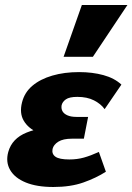

<svg xmlns="http://www.w3.org/2000/svg" viewBox="-20 -731 529 767"><path d="M193 16Q127 16 83 -2Q39 -20 20.5 -52Q2 -84 13 -124Q28 -178 86.5 -201.5Q145 -225 226 -225L219 -185Q170 -185 131.5 -201.5Q93 -218 75 -248.5Q57 -279 68 -322Q78 -362 109.5 -388.5Q141 -415 189 -429Q237 -443 296 -443Q349 -443 393 -431Q437 -419 465 -393L398 -295Q383 -316 355.5 -330Q328 -344 289 -344Q257 -344 243 -334Q229 -324 226 -310Q224 -296 230 -286Q236 -276 250 -270Q264 -264 285 -264H332L315 -177H268Q232 -177 213 -165Q194 -153 190 -136Q186 -116 201.5 -105Q217 -94 257 -94Q288 -94 315 -101.5Q342 -109 375 -124L403 -45Q364 -20 313 -2Q262 16 193 16ZM234 -504 307 -711H489L351 -504Z"/></svg>

Font: Ysabeau Infant Black
Style: Italic
Weight: 900
Italic angle: -12°
Designer: Christian Thalmann (Catharsis Fonts)
Version: Version 2.001;gftools[0.9.30]; featfreeze: ss01,ss02,lnum